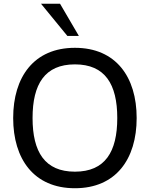

<svg xmlns="http://www.w3.org/2000/svg" viewBox="-20 -988 794 1020"><path d="M378 -646C538 -646 603 -541 603 -361C603 -181 538 -76 378 -76C218 -76 153 -181 153 -361C153 -541 218 -646 378 -646ZM706 -361C706 -579 596 -734 378 -734C160 -734 50 -579 50 -361C50 -143 160 12 378 12C596 12 706 -143 706 -361ZM399 -797 299 -968H198L338 -797Z"/></svg>

Font: Perun
Style: Regular
Weight: 400
Foundry: Copyright (c) Stefan Peev, Context Ltd, 2016
Version: Version 1.089